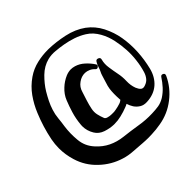

<svg xmlns="http://www.w3.org/2000/svg" viewBox="-270 -1569 1640 1640"><g transform="rotate(-45 550.0 -749.0)"><path d="M709 -914.1Q690.4 -934.6 668 -944.3Q645.5 -954.1 623 -955.1Q580.1 -956.1 543 -928.7Q504.9 -902.3 492.2 -855.5Q480.5 -816.4 466.8 -776.4Q454.1 -737.3 446.3 -697.3Q439.5 -663.1 446.3 -631.8Q453.1 -600.6 465.8 -568.4Q471.7 -554.7 492.2 -549.8Q512.7 -543.9 535.2 -543.9Q549.8 -543 563.5 -543.9Q577.1 -544.9 584 -546.9Q614.3 -551.8 643.6 -561.5Q672.9 -570.3 689.5 -598.6Q715.8 -645.5 721.7 -699.2Q728.5 -752 752 -799.8Q759.8 -818.4 778.3 -808.6Q791 -801.8 791 -791Q791 -786.1 788.1 -780.3Q768.6 -735.4 762.7 -679.7Q756.8 -625 737.3 -579.1Q726.6 -554.7 708 -534.2Q689.5 -514.6 658.2 -503.9Q619.1 -488.3 573.2 -477.5Q533.2 -467.8 494.1 -467.8Q490.2 -467.8 485.4 -467.8Q440.4 -468.8 389.6 -485.4Q338.9 -502.9 314.5 -543.9Q284.2 -593.8 284.2 -649.4Q284.2 -658.2 285.2 -668Q291 -734.4 309.6 -794.9Q326.2 -849.6 346.7 -900.4Q367.2 -952.1 411.1 -992.2Q449.2 -1028.3 499 -1049.8Q527.3 -1061.5 556.6 -1062.5Q579.1 -1062.5 602.5 -1055.7Q645.5 -1043 681.6 -1009.8Q717.8 -976.6 741.2 -939.5Q750 -924.8 735.4 -913.1Q721.7 -901.4 709 -914.1ZM804.7 -934.6Q793 -890.6 800.8 -842.8Q807.6 -794.9 816.4 -751Q826.2 -705.1 824.2 -655.3Q822.3 -604.5 838.9 -560.5Q849.6 -534.2 865.2 -520.5Q881.8 -506.8 909.2 -517.6Q940.4 -528.3 957 -549.8Q974.6 -571.3 984.4 -602.5Q1002 -660.2 1008.8 -721.7Q1016.6 -783.2 1012.7 -843.8Q1009.8 -901.4 996.1 -966.8Q982.4 -1031.2 951.2 -1086.9Q934.6 -1116.2 912.1 -1141.6Q889.6 -1166 861.3 -1183.6Q817.4 -1210.9 768.6 -1227.5Q718.8 -1244.1 668 -1252.9Q624 -1260.7 578.1 -1264.6Q531.2 -1269.5 487.3 -1258.8Q418.9 -1241.2 365.2 -1188.5Q311.5 -1135.7 276.4 -1078.1Q254.9 -1042 236.3 -1004.9Q217.8 -967.8 205.1 -927.7Q191.4 -885.7 187.5 -841.8Q183.6 -798.8 176.8 -755.9Q166 -677.7 173.8 -596.7Q180.7 -514.6 237.3 -453.1Q283.2 -401.4 341.8 -373Q400.4 -344.7 468.8 -336.9Q546.9 -328.1 626 -315.4Q705.1 -301.8 783.2 -304.7Q825.2 -305.7 862.3 -311.5Q898.4 -317.4 935.5 -339.8Q974.6 -365.2 1003.9 -397.5Q1034.2 -430.7 1058.6 -468.8Q1070.3 -486.3 1087.9 -476.6Q1099.6 -470.7 1099.6 -460Q1099.6 -455.1 1096.7 -448.2Q1050.8 -347.7 961.9 -279.3Q874 -210.9 763.7 -192.4Q710 -182.6 654.3 -180.7Q635.7 -179.7 617.2 -179.7Q581.1 -179.7 544.9 -182.6Q492.2 -187.5 439.5 -190.4Q385.7 -193.4 335.9 -209Q229.5 -241.2 147.5 -319.3Q65.4 -396.5 33.2 -503.9Q9.8 -580.1 9.8 -656.2Q9.8 -706.1 19.5 -756.8Q44.9 -882.8 93.8 -1000Q124 -1074.2 169.9 -1138.7Q215.8 -1203.1 282.2 -1249Q339.8 -1289.1 409.2 -1304.7Q472.7 -1319.3 536.1 -1319.3Q542 -1319.3 547.9 -1319.3Q634.8 -1317.4 730.5 -1296.9Q826.2 -1276.4 898.4 -1224.6Q965.8 -1174.8 1004.9 -1098.6Q1043.9 -1021.5 1057.6 -940.4Q1072.3 -852.5 1067.4 -763.7Q1062.5 -674.8 1041 -587.9Q1020.5 -506.8 964.8 -458Q908.2 -409.2 822.3 -405.3Q783.2 -403.3 756.8 -419.9Q729.5 -436.5 711.9 -462.9Q679.7 -513.7 673.8 -585.9Q668.9 -658.2 675.8 -710Q679.7 -737.3 691.4 -771.5Q702.1 -804.7 710.9 -835Q715.8 -852.5 724.6 -869.1Q733.4 -885.7 738.3 -903.3Q742.2 -916 747.1 -928.7Q752.9 -940.4 759.8 -952.1Q769.5 -970.7 790 -962.9Q810.5 -955.1 804.7 -934.6Z"/></g></svg>

Font: Digory Doodles
Style: Regular
Weight: 400
Designer: Holds Worth Design
Version: Version 1.0